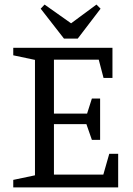

<svg xmlns="http://www.w3.org/2000/svg" viewBox="-20 -820 582 840"><path d="M38 0V-33L133 -53V-558L38 -578V-611H472V-479H433L412 -559H216V-323H361L382 -389H418V-208H382L358 -277H216V-56H432L458 -147H497V0ZM260 -651 158 -782 175 -800 291 -718 402 -800 420 -782 320 -651Z"/></svg>

Font: Manuale
Style: Regular
Weight: 400
Designer: Eduardo Tunni / Pablo Cosgaya
Foundry: Eduardo Tunni / Pablo Cosgaya
Version: Version 1.002